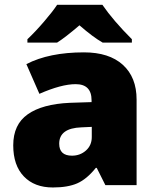

<svg xmlns="http://www.w3.org/2000/svg" viewBox="-20 -785 663 814"><path d="M426.8 0 390.1 -73.2H386.2Q347.7 -25.4 307.6 -7.8Q267.6 9.8 204.1 9.8Q126 9.8 81.1 -37.1Q36.1 -84 36.1 -168.9Q36.1 -257.3 97.7 -300.5Q159.2 -343.8 275.9 -349.1L368.2 -352.1V-359.9Q368.2 -428.2 300.8 -428.2Q240.2 -428.2 147 -387.2L91.8 -513.2Q188.5 -563 335.9 -563Q442.4 -563 500.7 -510.3Q559.1 -457.5 559.1 -362.8V0ZM285.2 -125Q319.8 -125 344.5 -147Q369.1 -168.9 369.1 -204.1V-247.1L325.2 -245.1Q231 -241.7 231 -175.8Q231 -125 285.2 -125ZM415 -604.5Q374 -627.9 316.9 -677.7Q255.9 -625.5 222.2 -604.5H96.2V-618.7Q129.9 -650.4 166.7 -693.4Q203.6 -736.3 222.2 -764.6H414.1Q460 -697.8 539.1 -618.7V-604.5Z"/></svg>

Font: Open Sans ExtBd
Style: Bold
Weight: 800
Foundry: Ascender Corporation
Version: Version 1.10